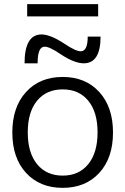

<svg xmlns="http://www.w3.org/2000/svg" viewBox="-20 -905 609 935"><path d="M112.3 -825.2V-884.8H458V-825.2ZM294.9 -691.4Q348.6 -655.3 373 -655.3Q407.2 -655.3 407.2 -726.6H469.7Q469.7 -596.7 387.7 -596.7Q341.8 -596.7 274.4 -641.6Q221.7 -677.7 197.3 -677.7Q163.1 -677.7 163.1 -596.7H99.6Q99.6 -736.3 181.6 -737.3Q225.6 -737.3 294.9 -691.4ZM106.9 -63Q40 -135.7 40 -259.8Q40 -383.8 106.9 -457Q173.8 -530.3 285.2 -530.3Q396.5 -530.3 463.4 -457Q530.3 -383.8 530.3 -259.8Q530.3 -135.7 463.4 -63Q396.5 9.8 285.2 9.8Q173.8 9.8 106.9 -63ZM160.6 -105.5Q206.1 -49.8 285.2 -49.8Q364.3 -49.8 409.7 -105.5Q455.1 -161.1 455.1 -260.3Q455.1 -359.4 409.7 -414.6Q364.3 -469.7 285.2 -469.7Q206.1 -469.7 160.6 -414.6Q115.2 -359.4 115.2 -260.3Q115.2 -161.1 160.6 -105.5Z"/></svg>

Font: Mgen+ 1c regular
Style: Regular
Weight: 400
Designer: [Source Han Sans]
Ryoko NISHIZUKA  (kana & ideographs); Paul D. Hunt (Latin, Greek & Cyrillic); Wenlong ZHANG  (bopomofo
Version: Version 1.059.20150602